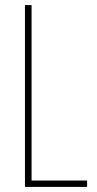

<svg xmlns="http://www.w3.org/2000/svg" viewBox="-20 -734 381 754"><path d="M78 0H322V-25H104V-714H78Z"/></svg>

Font: Noto Sans Georgian ExtraCondensed Thin
Style: Regular
Weight: 100
Width: 2
Designer: Monotype Design Team, Akaki Razmadze
Foundry: Google LLC
Version: Version 2.005